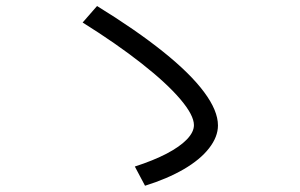

<svg xmlns="http://www.w3.org/2000/svg" viewBox="-20 -670 978 625"><path d="M611.3 -262.7Q611.3 -294.9 566.9 -347.2Q522.5 -399.4 440.4 -463.9Q358.4 -528.3 249 -596.7L295.9 -650.4Q422.9 -572.3 511.2 -501.5Q599.6 -430.7 644.5 -370.1Q689.5 -309.6 689.5 -261.7Q689.5 -224.6 660.6 -187.5Q631.8 -150.4 578.1 -119.1Q524.4 -87.9 452.1 -65.4L418.9 -127.9Q479.5 -147.5 522.5 -169.9Q565.4 -192.4 588.4 -216.3Q611.3 -240.2 611.3 -262.7Z"/></svg>

Font: WEMIX Pretendard Variable
Style: Regular
Weight: 400
Designer: Base glyphs from Inter by Rasmus Andersson; Hangeul glyphs from Noto Sans CJK(Source Han Sans) by Jang Soo-young and Kan
Foundry: Kil Hyung-jin
Version: Version 1.000;Glyphs 3.2 (3208)